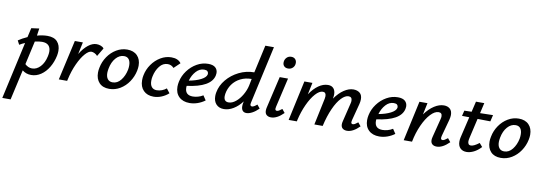

<svg xmlns="http://www.w3.org/2000/svg" viewBox="-99 -1200 5586 1977"><g transform="rotate(10 2694.5 -211.0)"><path d="M455 -287Q455 -266 450 -238Q436 -170 403 -114.5Q370 -59 322.5 -27Q275 5 221 5Q167 5 128 -27L57 289H-30L103 -309Q71 -296 46 -280L24 -322Q65 -350 117 -373L139 -470L221 -481L210 -405Q268 -421 318 -421Q388 -421 421.5 -384Q455 -347 455 -287ZM364 -263Q364 -306 341.5 -328.5Q319 -351 274 -351Q247 -351 199 -341L144 -95Q178 -63 218 -63Q266 -63 304.5 -104Q343 -145 358 -215Q364 -242 364 -263Z M908 -393 856 -306Q844 -321 825.5 -330Q807 -339 792 -339Q763 -339 726 -297Q689 -255 655 -181Q621 -107 601 -17L597 0H510L604 -418H688L661 -292Q700 -356 744 -390.5Q788 -425 831 -425Q853 -425 875 -417Q897 -409 908 -393Z M895 -139Q895 -165 901 -192Q913 -255 949.5 -308.5Q986 -362 1039 -393.5Q1092 -425 1152 -425Q1219 -425 1257 -386Q1295 -347 1295 -281Q1295 -257 1289 -228Q1276 -165 1240 -111.5Q1204 -58 1151 -26Q1098 6 1037 6Q969 6 932 -33.5Q895 -73 895 -139ZM1195 -222Q1199 -243 1199 -266Q1199 -307 1182 -330Q1165 -353 1131 -353Q1083 -353 1045.5 -310.5Q1008 -268 995 -198Q990 -171 990 -153Q990 -112 1008 -89Q1026 -66 1060 -66Q1110 -66 1146 -111.5Q1182 -157 1195 -222Z M1588 -350Q1538 -350 1503 -305.5Q1468 -261 1455 -198Q1450 -177 1450 -151Q1450 -110 1468.5 -87.5Q1487 -65 1521 -65Q1549 -65 1575.5 -75Q1602 -85 1622 -102L1657 -57Q1625 -28 1584 -11Q1543 6 1501 6Q1434 6 1395 -33.5Q1356 -73 1356 -141Q1356 -170 1361 -192Q1373 -255 1410.5 -308.5Q1448 -362 1501.5 -393.5Q1555 -425 1614 -425Q1684 -425 1715 -381L1652 -321Q1627 -350 1588 -350Z M2098 -345Q2098 -334 2095 -320Q2068 -195 1818 -163Q1817 -157 1817 -146Q1817 -66 1898 -66Q1923 -66 1951.5 -73.5Q1980 -81 2005 -97L2037 -49Q2002 -23 1960.5 -8.5Q1919 6 1877 6Q1807 6 1766.5 -33Q1726 -72 1726 -139Q1726 -164 1732 -192Q1745 -254 1784.5 -307.5Q1824 -361 1880 -393Q1936 -425 1998 -425Q2049 -425 2073.5 -403Q2098 -381 2098 -345ZM2012 -324Q2012 -339 2002 -349Q1992 -359 1967 -359Q1920 -359 1883.5 -319Q1847 -279 1830 -220Q1906 -234 1955 -259.5Q2004 -285 2011 -315Q2012 -318 2012 -324Z M2569 -100 2599 -63Q2565 -29 2531.5 -11.5Q2498 6 2472 6Q2445 6 2431.5 -10.5Q2418 -27 2418 -56Q2418 -76 2422 -93L2425 -108Q2385 -54 2335 -24Q2285 6 2236 6Q2185 6 2155.5 -25.5Q2126 -57 2126 -111Q2126 -132 2130 -151Q2143 -223 2194 -284.5Q2245 -346 2320.5 -383.5Q2396 -421 2480 -421L2544 -711H2634L2501 -111Q2498 -101 2498 -92Q2498 -71 2517 -71Q2536 -71 2569 -100ZM2451 -278 2465 -349H2464Q2400 -349 2348.5 -323Q2297 -297 2265 -252Q2233 -207 2224 -151Q2222 -135 2222 -127Q2222 -70 2272 -70Q2309 -70 2346.5 -100.5Q2384 -131 2412 -179.5Q2440 -228 2451 -278Z M2759 -573Q2759 -603 2778.5 -624Q2798 -645 2828 -645Q2854 -645 2869 -629.5Q2884 -614 2884 -590Q2884 -559 2864 -539.5Q2844 -520 2815 -520Q2789 -520 2774 -534.5Q2759 -549 2759 -573ZM2665 -54Q2665 -71 2669 -87L2746 -418H2833L2762 -111Q2759 -99 2759 -91Q2759 -71 2777 -71Q2787 -71 2799 -78Q2811 -85 2830 -100L2860 -63Q2791 6 2729 6Q2700 6 2682.5 -9Q2665 -24 2665 -54Z M3654 -63Q3585 6 3523 6Q3494 6 3477 -8.5Q3460 -23 3460 -52Q3460 -65 3465 -85L3512 -278Q3516 -293 3516 -306Q3516 -347 3479 -347Q3444 -347 3404 -305.5Q3364 -264 3328.5 -185Q3293 -106 3269 0H3182L3241 -279Q3244 -294 3244 -306Q3244 -347 3210 -347Q3174 -347 3133 -301.5Q3092 -256 3057 -179.5Q3022 -103 3002 -16L2999 0H2913L3004 -418H3088L3062 -294Q3104 -357 3152.5 -391Q3201 -425 3252 -425Q3289 -425 3309 -402Q3329 -379 3329 -339Q3329 -322 3324 -295Q3368 -358 3418.5 -391.5Q3469 -425 3516 -425Q3557 -425 3583 -404Q3609 -383 3609 -338Q3609 -314 3602 -287L3556 -111Q3553 -99 3553 -91Q3553 -71 3571 -71Q3581 -71 3593 -78Q3605 -85 3624 -100Z M4081 -345Q4081 -334 4078 -320Q4051 -195 3801 -163Q3800 -157 3800 -146Q3800 -66 3881 -66Q3906 -66 3934.5 -73.5Q3963 -81 3988 -97L4020 -49Q3985 -23 3943.5 -8.5Q3902 6 3860 6Q3790 6 3749.5 -33Q3709 -72 3709 -139Q3709 -164 3715 -192Q3728 -254 3767.5 -307.5Q3807 -361 3863 -393Q3919 -425 3981 -425Q4032 -425 4056.5 -403Q4081 -381 4081 -345ZM3995 -324Q3995 -339 3985 -349Q3975 -359 3950 -359Q3903 -359 3866.5 -319Q3830 -279 3813 -220Q3889 -234 3938 -259.5Q3987 -285 3994 -315Q3995 -318 3995 -324Z M4592 -63Q4523 6 4461 6Q4432 6 4415 -8.5Q4398 -23 4398 -52Q4398 -65 4403 -85L4452 -278Q4457 -296 4457 -309Q4457 -347 4421 -347Q4381 -347 4337.5 -301Q4294 -255 4258 -175.5Q4222 -96 4203 0H4116L4207 -418H4291L4265 -296Q4311 -359 4362.5 -392Q4414 -425 4463 -425Q4502 -425 4526 -403.5Q4550 -382 4550 -339Q4550 -319 4542 -287L4494 -111Q4491 -99 4491 -91Q4491 -71 4509 -71Q4519 -71 4531 -78Q4543 -85 4562 -100Z M4779 -140Q4774 -117 4774 -105Q4774 -66 4806 -66Q4837 -66 4892 -108L4924 -71Q4888 -32 4848.5 -12.5Q4809 7 4773 7Q4732 7 4707.5 -17.5Q4683 -42 4683 -87Q4683 -110 4688 -130L4740 -350L4664 -351L4678 -408L4754 -410L4780 -520H4867L4842 -411L4977 -414L4961 -346L4827 -348Z M4989 -139Q4989 -165 4995 -192Q5007 -255 5043.5 -308.5Q5080 -362 5133 -393.5Q5186 -425 5246 -425Q5313 -425 5351 -386Q5389 -347 5389 -281Q5389 -257 5383 -228Q5370 -165 5334 -111.5Q5298 -58 5245 -26Q5192 6 5131 6Q5063 6 5026 -33.5Q4989 -73 4989 -139ZM5289 -222Q5293 -243 5293 -266Q5293 -307 5276 -330Q5259 -353 5225 -353Q5177 -353 5139.5 -310.5Q5102 -268 5089 -198Q5084 -171 5084 -153Q5084 -112 5102 -89Q5120 -66 5154 -66Q5204 -66 5240 -111.5Q5276 -157 5289 -222Z"/></g></svg>

Font: Ysabeau Infant Semibold
Style: Italic
Weight: 600
Italic angle: -12°
Designer: Christian Thalmann (Catharsis Fonts)
Version: Version 0.003